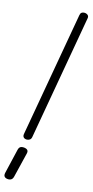

<svg xmlns="http://www.w3.org/2000/svg" viewBox="-187 -967 625 1297"><g transform="rotate(15 125.5 -318.0)"><path d="M74 0Q65.5 0 58.5 -3.2Q51.5 -6.5 48 -13.2Q44.5 -20 46 -30.5L200 -904Q202.5 -918 210.2 -923.2Q218 -928.5 228.5 -928.5Q242.5 -928.5 252.2 -920.8Q262 -913 259.5 -898.5L106 -26.5Q103.5 -12 94 -6Q84.5 0 74 0ZM17.5 291Q3 289.5 -4.5 281Q-12 272.5 -8 254L32 83.5Q36 66.5 45.8 60.8Q55.5 55 71 56.5Q86 58 94.5 65.8Q103 73.5 99 90.5L57 263Q53 280 42.5 286.2Q32 292.5 17.5 291Z"/></g></svg>

Font: Edu AU VIC WA NT Hand
Style: Regular
Weight: 400
Designer: Tina and Corey Anderson, Eben Sorkin, Mirko Velimirovic
Foundry: Google for Education
Version: Version 1.001